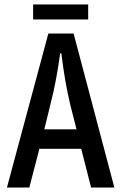

<svg xmlns="http://www.w3.org/2000/svg" viewBox="-20 -837 535 858"><path d="M11 1 196 -687H309L491 1H387L343 -172H156L111 1ZM205 -369 178 -259H322L294 -369Q281 -424 272 -476Q263 -528 254 -599H249Q239 -528 229 -476Q219 -424 205 -369ZM128 -750V-817H374V-750Z"/></svg>

Font: Medium
Style: Regular
Weight: 500
Designer: Fernando Haro
Foundry: deFharo
Version: Version 1.787